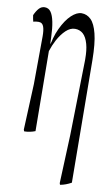

<svg xmlns="http://www.w3.org/2000/svg" viewBox="-95 -591 504 892"><g transform="rotate(10 156.5 -145.0)"><path d="M-4.9 -498Q4.4 -519 15.6 -531.2Q26.9 -543.5 42.5 -543.5Q61 -543.5 71.8 -527.8Q92.8 -497.6 95.7 -409.7Q96.2 -389.2 96.7 -378.4Q101.1 -388.7 105 -408.2Q111.8 -433.1 122.1 -454.6Q143.1 -499 168.2 -522.5Q193.4 -545.9 215.8 -545.9Q241.2 -545.9 260.3 -527.1Q279.3 -508.3 290.5 -463.9Q301.8 -419.4 302.7 -340.8Q305.2 -46.9 307.6 237.3Q282.2 251.5 256.8 256.3Q254.4 257.8 252.4 249Q256.8 140.1 261.7 21.5Q265.6 -149.4 269 -330.1V-338.4Q269 -381.3 261.2 -409.2Q252.4 -440.9 236.6 -455.1Q220.7 -469.2 198.5 -469.2Q176.3 -469.2 155.8 -450Q135.3 -430.7 118.7 -399.9Q105.5 -375 96.2 -346.2Q98.1 -152.8 99.6 30.8Q74.2 40.5 49.3 41Q47.4 42 44.9 33.2Q49.3 -69.8 54.2 -182.6Q55.2 -291 55.7 -409.2Q55.7 -437.5 50.3 -453.1Q44.4 -471.7 25.9 -471.7Q13.7 -471.7 1 -468.3Q-2 -478 -4.9 -498Z"/></g></svg>

Font: Scarab Serif
Style: Condensed-Light
Weight: 300
Designer: John Roberts
Foundry: Scarab
Version: 1.0